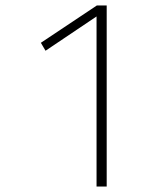

<svg xmlns="http://www.w3.org/2000/svg" viewBox="-20 -680 600 700"><path d="M369 0H332V-620L146 -495L129 -524L333 -660H369Z"/></svg>

Font: Storia Sans Thin
Style: Regular
Weight: 100
Designer: Accademia di Belle Arti di Urbino and others
Foundry: Accademia di Belle Arti di Urbino and others.
Version: Version 60.001;May 25, 2020;FontCreator 12.0.0.2522 64-bit